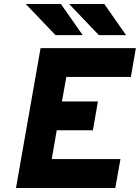

<svg xmlns="http://www.w3.org/2000/svg" viewBox="-20 -941 700 961"><path d="M60 0 183 -700H660L635 -556H312L290 -433H470L445 -289H264L239 -145H583L557 0ZM258 -765 109 -921H285L394 -765ZM475 -765 326 -921H502L611 -765Z"/></svg>

Font: Overpass Black
Style: Italic
Weight: 900
Italic angle: -10°
Designer: Delve Withrington, Dave Bailey, Thomas Jockin
Foundry: Delve Fonts LLC
Version: Version 4.000